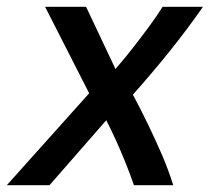

<svg xmlns="http://www.w3.org/2000/svg" viewBox="-60 -542 614 562"><path d="M-40 0 201 -269 72 -522H192L278 -340Q305 -371 329.5 -402.5Q354 -434 376.5 -464.5Q399 -495 416 -522H534Q491 -460 439 -395Q387 -330 329 -265Q352 -222 373.5 -177.5Q395 -133 414 -89Q433 -45 447 0H332Q321 -32 307.5 -65.5Q294 -99 279.5 -131Q265 -163 251 -190L85 0Z"/></svg>

Font: Ubuntu Sans SemiBold
Style: Italic
Weight: 600
Italic angle: -13.5°
Designer: Dalton Maag Ltd
Foundry: Dalton Maag Ltd
Version: Version 1.006